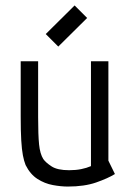

<svg xmlns="http://www.w3.org/2000/svg" viewBox="-20 -675 482 705"><path d="M402 -36Q376 -20 333 -5Q290 10 229 10Q204 10 174 4.5Q144 -1 117.5 -18Q91 -35 74 -69Q68 -84 64 -105Q60 -126 58 -160Q56 -194 56 -247V-450H120V-245Q120 -179 123.5 -144.5Q127 -110 139 -91Q148 -78 169.5 -64Q191 -50 234 -50Q258 -50 278 -54Q298 -58 314 -65V-450H378V-85ZM300 -609 194 -504 148 -550 254 -655Z"/></svg>

Font: Aubrey
Style: Regular
Weight: 400
Designer: Gayaneh Bagdasaryan
Foundry: Cyreal.org
Version: Version 1.102; ttfautohint (v1.8.3)